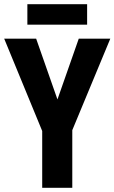

<svg xmlns="http://www.w3.org/2000/svg" viewBox="-20 -899 548 919"><path d="M255 -423 357 -714H508L326 -276V0H182V-272L0 -714H153ZM397 -879V-781H111V-879Z"/></svg>

Font: Noto Sans Display Condensed
Style: Bold
Weight: 700
Width: 3
Designer: Monotype Design Team
Foundry: Monotype Imaging Inc.
Version: Version 2.003